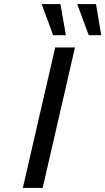

<svg xmlns="http://www.w3.org/2000/svg" viewBox="-20 -930 521 950"><path d="M186 -910H279L306 -756H243ZM362 -910H455L481 -756H419ZM93 0 253 -695H351L191 0Z"/></svg>

Font: Coval
Style: Book Italic
Weight: 350
Foundry: Context Ltd
Version: Version 001.000